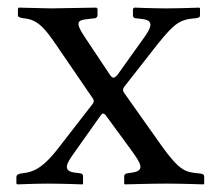

<svg xmlns="http://www.w3.org/2000/svg" viewBox="-20 -482 576 504"><path d="M211 -432 228 -434C232 -434 236 -437 236 -442V-459L233 -462L114 -460L29 -462L27 -459V-441C27 -437 35 -435 42 -434C80 -431 99 -406 129 -362L222 -226C225 -222 226 -220 226 -217C226 -214 225 -212 223 -209L133 -93C88 -35 63 -30 38 -27C28 -26 23 -23 23 -17V0L26 2C26 2 75 0 106 0C141 0 197 2 197 2L198 0V-19C198 -24 196 -26 191 -27L176 -29C144 -33 155 -53 172 -77L240 -173C245 -180 248 -184 250 -184C253 -184 256 -182 260 -176L323 -90C350 -53 362 -34 327 -29L314 -27C309 -26 306 -24 306 -19V0L308 2C308 2 376 0 419 0C456 0 514 2 514 2L516 0V-18C516 -25 511 -26 501 -27C466 -30 451 -34 403 -101L306 -238C304 -241 303 -243 303 -246C303 -249 304 -250 306 -254L396 -369C437 -419 451 -431 492 -434C499 -435 505 -435 505 -442V-460L503 -462C503 -462 451 -460 417 -460C384 -460 333 -462 333 -462L329 -459V-441C329 -436 333 -434 337 -434L354 -432C387 -428 375 -407 358 -383L288 -285C284 -281 281 -278 278 -278C274 -278 271 -282 267 -288L203 -384C174 -427 186 -429 211 -432Z"/></svg>

Font: Linux Libertine O C
Style: Regular
Weight: 400
Designer: Philipp H. Poll
Foundry: Philipp H. Poll
Version: Version 4.0.3